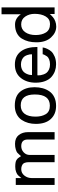

<svg xmlns="http://www.w3.org/2000/svg" viewBox="864 -1604 761 2530"><g transform="rotate(-90 1245.0 -338.5)"><path d="M769.5 0H671.9V-353.5V-355.5Q671.9 -439.5 584 -439.5Q537.1 -439.5 502.9 -407.2Q468.8 -375 468.8 -328.1V0H373V-334Q373 -335 373 -337.4Q373 -339.8 373 -341.8Q373 -354.5 372.1 -364.7Q371.1 -375 366.2 -390.1Q361.3 -405.3 352.1 -415Q342.8 -424.8 324.7 -432.1Q306.6 -439.5 281.2 -439.5Q229.5 -439.5 196.8 -397.9Q164.1 -356.4 164.1 -300.8V0H73.2V-511.7H164.1V-437.5Q167 -439.5 177.7 -454.1Q188.5 -468.8 201.2 -481.9Q213.9 -495.1 244.1 -506.8Q274.4 -518.6 314.5 -518.6Q345.7 -518.6 367.7 -514.6Q389.6 -510.7 403.3 -501.5Q417 -492.2 423.8 -484.9Q430.7 -477.5 439.5 -462.9Q448.2 -448.2 453.1 -442.4Q456.1 -445.3 471.7 -463.9Q487.3 -482.4 499 -492.2Q510.7 -502 542 -511.7Q573.2 -521.5 615.2 -521.5Q692.4 -521.5 731 -472.2Q769.5 -422.9 769.5 -349.6Z M1118.2 -62.5Q1265.6 -62.5 1265.6 -260.7Q1265.6 -446.3 1122.1 -446.3Q1049.8 -446.3 1011.7 -396Q973.6 -345.7 973.6 -251Q973.6 -169.9 1006.3 -116.2Q1039.1 -62.5 1118.2 -62.5ZM1114.3 19.5Q1006.8 19.5 942.4 -49.8Q877.9 -119.1 877.9 -248Q877.9 -299.8 890.6 -346.7Q903.3 -393.6 930.7 -434.6Q958 -475.6 1006.3 -500Q1054.7 -524.4 1119.1 -524.4Q1245.1 -524.4 1303.2 -452.1Q1361.3 -379.9 1361.3 -264.6Q1361.3 -207 1348.1 -158.2Q1335 -109.4 1306.6 -68.4Q1278.3 -27.3 1229.5 -3.9Q1180.7 19.5 1114.3 19.5Z M1521.5 -297.9H1794.9Q1794.9 -299.8 1794.9 -302.7Q1794.9 -314.5 1793.5 -327.6Q1792 -340.8 1784.2 -362.8Q1776.4 -384.8 1763.2 -401.4Q1750 -418 1723.1 -430.7Q1696.3 -443.4 1660.2 -443.4Q1627 -443.4 1600.6 -432.1Q1574.2 -420.9 1560.1 -404.3Q1545.9 -387.7 1536.6 -366.7Q1527.3 -345.7 1524.4 -329.1Q1521.5 -312.5 1521.5 -297.9ZM1795.9 -157.2H1884.8Q1883.8 -150.4 1881.8 -138.2Q1879.9 -126 1866.2 -95.7Q1852.5 -65.4 1831.1 -42Q1809.6 -18.6 1765.6 0.5Q1721.7 19.5 1663.1 19.5Q1616.2 19.5 1574.2 4.4Q1532.2 -10.7 1497.1 -41.5Q1461.9 -72.3 1441.4 -126Q1420.9 -179.7 1420.9 -250Q1420.9 -366.2 1482.9 -444.8Q1544.9 -523.4 1660.2 -523.4Q1772.5 -523.4 1832 -446.3Q1891.6 -369.1 1891.6 -226.6H1518.6Q1517.6 -221.7 1517.6 -213.9Q1517.6 -198.2 1520 -182.1Q1522.5 -166 1530.8 -143.1Q1539.1 -120.1 1553.7 -103Q1568.4 -85.9 1596.2 -73.2Q1624 -60.5 1661.1 -60.5Q1700.2 -60.5 1728.5 -72.3Q1756.8 -84 1767.6 -99.6Q1778.3 -115.2 1786.6 -131.8Q1794.9 -148.4 1795.9 -157.2Z M2193.4 -60.5Q2259.8 -60.5 2293.9 -117.7Q2328.1 -174.8 2328.1 -263.7Q2328.1 -334 2292 -387.2Q2255.9 -440.4 2189.5 -440.4Q2123 -440.4 2085.9 -386.7Q2048.8 -333 2048.8 -250Q2048.8 -168.9 2082.5 -114.7Q2116.2 -60.5 2193.4 -60.5ZM2413.1 0H2326.2V-64.5Q2322.3 -58.6 2314 -49.8Q2305.7 -41 2284.7 -22.5Q2263.7 -3.9 2230.5 8.8Q2197.3 21.5 2161.1 21.5Q2080.1 21.5 2016.6 -47.4Q1953.1 -116.2 1953.1 -240.2Q1953.1 -295.9 1964.8 -343.3Q1976.6 -390.6 2002 -432.1Q2027.3 -473.6 2074.7 -497.6Q2122.1 -521.5 2187.5 -521.5Q2268.6 -521.5 2322.3 -445.3V-699.2H2413.1Z"/></g></svg>

Font: Druckschrift BY WOK
Style: Medium
Weight: 400
Version: Version 001.000